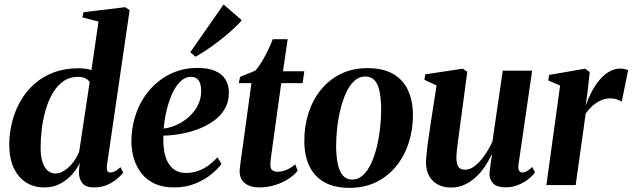

<svg xmlns="http://www.w3.org/2000/svg" viewBox="-20 -850 2906 882"><path d="M471.5 -92Q469 -74 472.8 -65.8Q476.5 -57.5 486.5 -57.5Q496.5 -57.5 508 -63.2Q519.5 -69 533.5 -82L546 -56.5Q535.5 -43.5 516.5 -27.5Q497.5 -11.5 471 -0.2Q444.5 11 411.5 11Q372 11 356.5 -11.2Q341 -33.5 342.5 -65L346.5 -102.5Q334.5 -75 311.5 -49Q288.5 -23 256.2 -6Q224 11 183.5 11Q135.5 11 99.2 -12.2Q63 -35.5 42.8 -79.2Q22.5 -123 22.5 -184Q22.5 -237 35.2 -288.2Q48 -339.5 73.5 -384.5Q99 -429.5 137.2 -463.8Q175.5 -498 226.8 -517.2Q278 -536.5 342 -536.5Q357.5 -536.5 373 -534.2Q388.5 -532 400 -528L432.5 -751L358.5 -770L363.5 -794L555 -817L575.5 -803.5ZM392 -473.5Q386 -483 372 -490Q358 -497 338 -497Q299.5 -497 270.8 -476.5Q242 -456 222 -421.8Q202 -387.5 189.8 -345.2Q177.5 -303 172 -258.2Q166.5 -213.5 166.5 -173Q166.5 -130.5 175.8 -103.8Q185 -77 200.2 -65Q215.5 -53 234 -53Q256.5 -53 278.5 -68.2Q300.5 -83.5 318 -107Q335.5 -130.5 344 -155Z M997.5 -97Q983 -76.5 953 -51.2Q923 -26 879 -7.5Q835 11 779.5 11Q728 11 690.8 -6.2Q653.5 -23.5 630 -53.5Q606.5 -83.5 595.2 -121Q584 -158.5 583.5 -199Q584 -270.5 606.5 -332Q629 -393.5 670 -439.8Q711 -486 766.2 -512Q821.5 -538 887 -538Q937.5 -538 969.2 -523.8Q1001 -509.5 1016 -484.5Q1031 -459.5 1031.5 -427.5Q1032 -383 1012.5 -349.8Q993 -316.5 960.2 -293.5Q927.5 -270.5 888 -256Q848.5 -241.5 807.5 -234.5Q766.5 -227.5 731 -227Q729 -191.5 733.5 -160.5Q738 -129.5 750.2 -106Q762.5 -82.5 783.2 -69Q804 -55.5 834.5 -55.5Q866 -55.5 892.8 -65.8Q919.5 -76 941 -92.5Q962.5 -109 979 -127.5ZM858 -497Q830 -497 808 -475Q786 -453 770.2 -417.8Q754.5 -382.5 744.8 -340.8Q735 -299 732 -259.5Q755.5 -262 780 -271.5Q804.5 -281 826.8 -296.5Q849 -312 866.5 -332.5Q884 -353 894.2 -378.5Q904.5 -404 904 -433.5Q903.5 -467 891.5 -482Q879.5 -497 858 -497ZM854 -610 1007 -829.5 1090.5 -757Q1079 -743 1060 -724.8Q1041 -706.5 1017.5 -687Q994 -667.5 969 -649Q944 -630.5 920.5 -615Q897 -599.5 878 -589.5Z M1232.5 -183.5Q1229.5 -161 1227 -143.5Q1224.5 -126 1223.2 -113Q1222 -100 1222 -90.5Q1222 -75.5 1231 -68.2Q1240 -61 1254 -61Q1276.5 -61 1298 -70.5Q1319.5 -80 1336 -95.5L1347.5 -65.5Q1329.5 -43.5 1301.8 -26.2Q1274 -9 1240.5 1Q1207 11 1170 11Q1129.5 11 1104.2 -9Q1079 -29 1081 -69.5Q1081.5 -74.5 1082.5 -83.5Q1083.5 -92.5 1085.2 -106.2Q1087 -120 1089.8 -139.8Q1092.5 -159.5 1096.5 -186.5L1135 -468H1077L1083 -497L1152 -525Q1166 -539 1181.5 -564.5Q1197 -590 1210.8 -618.8Q1224.5 -647.5 1233 -670H1301.5L1280 -522.5H1378L1370 -468H1272Z M1668 -537Q1738.5 -537 1784.5 -511.2Q1830.5 -485.5 1853.5 -437.2Q1876.5 -389 1877 -321Q1877 -255 1857.8 -194.8Q1838.5 -134.5 1801 -87.8Q1763.5 -41 1709.2 -14Q1655 13 1585.5 13Q1516 13 1470 -13Q1424 -39 1401 -87.2Q1378 -135.5 1378 -201.5Q1377.5 -269.5 1397 -330.2Q1416.5 -391 1454 -437.5Q1491.5 -484 1545.5 -510.5Q1599.5 -537 1668 -537ZM1658 -498.5Q1629.5 -498.5 1607.5 -478.2Q1585.5 -458 1569.8 -423.5Q1554 -389 1543.8 -347Q1533.5 -305 1528.8 -261Q1524 -217 1524 -177.5Q1524.5 -129 1532.2 -94.8Q1540 -60.5 1556 -42.8Q1572 -25 1597.5 -25Q1626 -25 1648 -45.8Q1670 -66.5 1685.8 -101Q1701.5 -135.5 1711.5 -177.5Q1721.5 -219.5 1726.2 -263.5Q1731 -307.5 1731 -347Q1730.5 -395 1723.8 -429Q1717 -463 1701.2 -480.8Q1685.5 -498.5 1658 -498.5Z M2051.5 11.5Q2018 11.5 1992.5 -1.8Q1967 -15 1952.2 -40.2Q1937.5 -65.5 1937 -101Q1937 -116.5 1939 -138.2Q1941 -160 1944.2 -184.5Q1947.5 -209 1951 -232.2Q1954.5 -255.5 1957 -274L1985.5 -457.5L1929.5 -483.5L1933.5 -508.5L2106 -534.5L2126.5 -520L2095 -284Q2092.5 -264 2089.2 -240.8Q2086 -217.5 2083 -195Q2080 -172.5 2078.2 -154.5Q2076.5 -136.5 2076.5 -127Q2076.5 -107.5 2080.5 -95Q2084.5 -82.5 2093.2 -76.5Q2102 -70.5 2117 -70.5Q2140 -70.5 2163.2 -89.2Q2186.5 -108 2207 -137.8Q2227.5 -167.5 2242 -199.5L2289.5 -525.5H2424.5L2361.5 -91.5Q2359.5 -74 2364.8 -65.8Q2370 -57.5 2379.5 -57.5Q2388.5 -57.5 2400 -63.5Q2411.5 -69.5 2425.5 -83L2437.5 -57.5Q2427 -43 2407.2 -27.2Q2387.5 -11.5 2360.8 -0.5Q2334 10.5 2302.5 10.5Q2264.5 10.5 2247 -6Q2229.5 -22.5 2228.5 -49Q2228.5 -53 2229.5 -63.2Q2230.5 -73.5 2232.2 -86.8Q2234 -100 2236.2 -114Q2238.5 -128 2240 -139.5L2238.5 -140Q2225 -111 2206.8 -84Q2188.5 -57 2165 -35.5Q2141.5 -14 2113.2 -1.2Q2085 11.5 2051.5 11.5Z M2490 0 2553 -457 2498.5 -480.5 2503 -506 2668 -534.5 2689 -519 2679.5 -430.5 2670.5 -365Q2681 -395 2696.2 -425Q2711.5 -455 2731.8 -480Q2752 -505 2776.8 -520Q2801.5 -535 2829.5 -535Q2843.5 -535 2852.5 -532.2Q2861.5 -529.5 2865.5 -527L2836 -382.5Q2832.5 -386.5 2817 -392.2Q2801.5 -398 2782 -398Q2764.5 -398 2748.2 -392Q2732 -386 2717.5 -376Q2703 -366 2691 -353.5Q2679 -341 2670.5 -328L2624.5 0Z"/></svg>

Font: Merriweather 96pt
Style: Bold Italic
Weight: 700
Italic angle: -7.8°
Version: Version 2.101